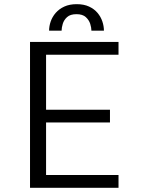

<svg xmlns="http://www.w3.org/2000/svg" viewBox="-20 -901 690 921"><path d="M124 0V-700H548.5V-638.5H201V-374.5H507.5V-313.5H201V-61.5H548.5V0ZM348 -881Q382.5 -881 407.2 -869.5Q432 -858 447.8 -839.2Q463.5 -820.5 471 -798Q478.5 -775.5 478.5 -754H418.5Q418.5 -768 412.8 -786.5Q407 -805 391.5 -819Q376 -833 347 -833Q317 -833 301.8 -819Q286.5 -805 281 -786.5Q275.5 -768 275.5 -754H215.5Q215.5 -775.5 223.2 -798Q231 -820.5 247.2 -839.2Q263.5 -858 288.5 -869.5Q313.5 -881 348 -881Z"/></svg>

Font: Trispace Thin Light
Style: Regular
Weight: 300
Version: Version 1.210